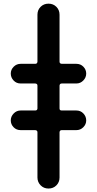

<svg xmlns="http://www.w3.org/2000/svg" viewBox="-20 -830 540 1069"><path d="M324.2 -365.2Q312.5 -365.2 311.5 -353.5V-225.6Q311.5 -214.8 324.2 -214.8H405.3Q428.7 -214.8 444.3 -198.2Q460 -181.6 460 -159.7Q460 -137.7 443.8 -121.6Q427.7 -105.5 405.3 -105.5H324.2Q312.5 -105.5 311.5 -93.8V158.2Q311.5 184.6 293.9 202.1Q276.4 219.7 250 219.7Q223.6 219.7 206.1 201.7Q188.5 183.6 188.5 158.2V-93.8Q188.5 -104.5 175.8 -105.5H94.7Q71.3 -105.5 55.7 -121.6Q40 -137.7 40 -159.7Q40 -181.6 56.2 -198.2Q72.3 -214.8 94.7 -214.8H175.8Q187.5 -214.8 188.5 -225.6V-353.5Q188.5 -364.3 175.8 -365.2H94.7Q71.3 -365.2 55.7 -381.8Q40 -398.4 40 -420.4Q40 -442.4 56.2 -458.5Q72.3 -474.6 94.7 -474.6H175.8Q187.5 -474.6 188.5 -486.3V-748Q188.5 -774.4 206.1 -792Q223.6 -809.6 250 -809.6Q276.4 -809.6 293.9 -792Q311.5 -774.4 311.5 -748V-486.3Q311.5 -475.6 324.2 -474.6H405.3Q428.7 -474.6 444.3 -458.5Q460 -442.4 460 -420.4Q460 -398.4 443.8 -381.8Q427.7 -365.2 405.3 -365.2Z"/></svg>

Font: Rounded-X Mgen+ 2m bold
Style: Bold
Weight: 700
Designer: [Source Han Sans]
Ryoko NISHIZUKA  (kana & ideographs); Paul D. Hunt (Latin, Greek & Cyrillic); Wenlong ZHANG  (bopomofo
Version: Version 1.059.20150602